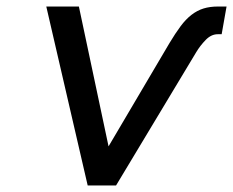

<svg xmlns="http://www.w3.org/2000/svg" viewBox="-20 -569 715 589"><path d="M122 -549H222L313 -120L500 -437Q518 -467 534 -488.5Q550 -510 567.5 -523.5Q585 -537 604.5 -543Q624 -549 649 -549H675L660 -464H648Q628 -464 611 -446.5Q594 -429 582 -409L336 0H249Z"/></svg>

Font: Involve Medium Oblique
Style: Italic
Weight: 500
Italic angle: -10.5°
Designer: Stefan Peev
Foundry: Context Ltd.
Version: Version 1.001